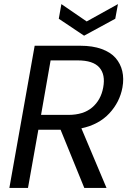

<svg xmlns="http://www.w3.org/2000/svg" viewBox="-20 -921 648 941"><path d="M485.8 -492.2Q497.6 -555.2 467 -590.1Q436.5 -625 360.8 -625H228L181.2 -357.9H314.9Q388.7 -357.9 431.6 -394.3Q474.6 -430.7 485.8 -492.2ZM149.9 -696.8H374Q434.1 -696.8 478 -680.9Q522 -665 546.4 -637Q570.8 -608.9 579.3 -572.3Q587.9 -535.6 580.1 -492.2Q566.9 -420.4 515.9 -365.5Q464.8 -310.5 378.9 -292L502 0H393.1L276.9 -285.2H168L117.2 0H25.9ZM404.8 -815.9 558.1 -900.9 544.9 -829.1 392.1 -746.1 268.1 -829.1 280.8 -900.9Z"/></svg>

Font: Poppins
Style: Italic
Weight: 400
Italic angle: -10°
Designer: Ninad Kale (Devanagari), Jonny Pinhorn (Latin)
Foundry: Indian Type Foundry
Version: Version 3.200;PS 1.000;hotconv 16.6.54;makeotf.lib2.5.65590